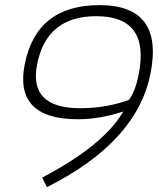

<svg xmlns="http://www.w3.org/2000/svg" viewBox="-20 -725 631 764"><path d="M578.6 -431.2Q524.4 -159.7 167 19.5L147.5 -18.1Q392.1 -146.5 470.7 -281.2Q376 -250.5 290.5 -250.5Q34.7 -250.5 78.6 -470.2Q125.5 -704.6 376 -704.6Q633.3 -704.6 578.6 -431.2ZM362.8 -660.6Q166 -660.6 127.9 -470.2Q92.8 -294.4 298.8 -294.4Q403.3 -294.4 493.2 -327.6Q518.6 -361.8 531.7 -428.2Q578.1 -660.6 362.8 -660.6Z"/></svg>

Font: Sansation Light
Style: Light Italic
Weight: 300
Designer: Bernd Montag
Version: Version 1.301